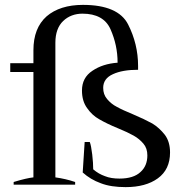

<svg xmlns="http://www.w3.org/2000/svg" viewBox="-20 -757 740 787"><path d="M419 -351C408 -364 403 -379 403 -397C403 -422 416 -441 443 -453C469 -465 503 -471 546 -471C546 -471 546 -487 546 -487C546 -547 532 -604 505 -657C478 -710 416 -737 320 -737C257 -737 207 -721 171 -690C135 -658 117 -612 117 -551C117 -551 117 -498 117 -498C117 -498 22 -498 22 -498C22 -498 22 -462 22 -462C22 -462 117 -462 117 -462C117 -462 117 -30 117 -30C99 -28 72 -22 36 -11C36 -11 36 0 36 0C36 0 288 0 288 0C288 0 288 -11 288 -11C262 -20 235 -26 207 -30C207 -30 207 -582 207 -582C207 -621 218 -651 239 -671C260 -691 287 -701 318 -701C375 -701 414 -680 433 -637C452 -594 462 -549 462 -500C421 -497 387 -486 359 -467C330 -448 316 -421 316 -386C316 -357 323 -333 337 -314C350 -295 367 -279 387 -268C406 -257 432 -244 464 -231C491 -220 512 -210 528 -201C544 -192 557 -181 568 -168C579 -155 584 -139 584 -120C584 -92 575 -69 556 -52C537 -34 508 -25 470 -25C447 -25 427 -28 410 -35C393 -41 377 -50 362 -63C362 -79 361 -99 358 -124C355 -148 352 -165 348 -175C348 -175 327 -175 327 -175C327 -175 319 -50 319 -50C340 -31 365 -16 393 -6C421 5 455 10 495 10C550 10 594 -2 627 -26C660 -50 677 -85 677 -132C677 -161 670 -185 656 -204C641 -223 624 -239 604 -251C584 -262 557 -275 524 -289C497 -300 475 -310 459 -319C443 -327 430 -338 419 -351Z"/></svg>

Font: BUSH 25 TRIRONG 0515 A
Style: Regular
Weight: 400
Designer: Katatrad Team
Foundry: CadsonDemak